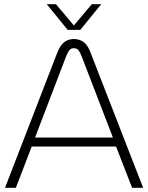

<svg xmlns="http://www.w3.org/2000/svg" viewBox="-20 -900 710 920"><path d="M4 0 253 -644Q267 -681 286.5 -697Q306 -713 334 -713Q362 -713 382 -697.5Q402 -682 415 -645L666 0H613L536 -198H132L56 0ZM148 -241H521L372 -628Q365 -647 357 -658Q349 -669 334 -669Q319 -669 311.5 -658.5Q304 -648 296 -628ZM304 -757 204 -880H248L334 -778L420 -880H465L365 -757Z"/></svg>

Font: MuseoModerno Thin ExtraLight
Style: Regular
Weight: 250
Version: Version 1.002